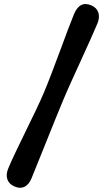

<svg xmlns="http://www.w3.org/2000/svg" viewBox="-20 -773 518 941"><path d="M290 -283Q273.5 -244 252.2 -191.2Q231 -138.5 208.8 -83.2Q186.5 -28 166.8 21Q147 70 134 102Q121.5 132 100 142.5Q78.5 153 51.5 141Q24 129.5 16 105.8Q8 82 20.5 52.5Q34 19.5 56.8 -28Q79.5 -75.5 105.5 -128.8Q131.5 -182 155.8 -232.5Q180 -283 196.5 -322.5Q212.5 -360.5 232.2 -412Q252 -463.5 272.2 -518.2Q292.5 -573 310.5 -621.2Q328.5 -669.5 341.5 -701Q370 -772 428 -746.5Q455 -734.5 462.2 -711Q469.5 -687.5 457.5 -658Q444 -625.5 422.5 -577.8Q401 -530 376.5 -476.5Q352 -423 329 -372.2Q306 -321.5 290 -283Z"/></svg>

Font: Fraunces 72pt SuperSoft Black
Style: Regular
Weight: 900
Version: Version 1.000;[0bf87f6ff]